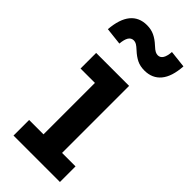

<svg xmlns="http://www.w3.org/2000/svg" viewBox="-256 -847 892 892"><g transform="rotate(45 190.0 -401.0)"><path d="M265.5 -102.5H354V0H49V-102.5H143.5V-440.5H49V-543H265.5ZM295 -795 380 -785.5Q375.5 -714.5 346 -679Q316.5 -643.5 265 -643.5Q237 -643.5 216 -653.8Q195 -664 173.5 -684Q159 -697.5 150 -702.8Q141 -708 132 -708Q115 -708 106 -693.5Q97 -679 94.5 -650L9.5 -659.5Q15 -730 44.2 -765.8Q73.5 -801.5 125 -801.5Q152.5 -801.5 174.2 -791.2Q196 -781 218 -760.5Q233.5 -746 242.2 -741.8Q251 -737.5 259 -737.5Q275 -737.5 284 -752Q293 -766.5 295 -795Z"/></g></svg>

Font: Hepta Slab SemiBold
Style: Regular
Weight: 600
Designer: Michael LaGattuta
Foundry: Michael LaGattuta
Version: Version 1.102